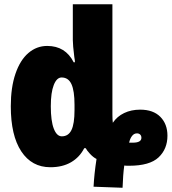

<svg xmlns="http://www.w3.org/2000/svg" viewBox="-20 -780 811 907"><path d="M422 102Q425 42 436 -29Q420 -37 404.5 -54Q389 -71 385 -80H378Q356 -37 315.5 -13.5Q275 10 218 10Q130 10 80.5 -65Q31 -140 31 -278Q31 -367 53 -431.5Q75 -496 114 -529.5Q153 -563 203 -563Q289 -563 328 -486H334Q334 -495 331 -511Q324 -567 324 -591V-760H511V-240Q511 -213 513 -200Q533 -230 566.5 -246Q600 -262 642 -262Q704 -262 737.5 -228Q771 -194 771 -139Q771 -76 729 -36.5Q687 3 590 3Q572 3 567 2Q561 46 559 107ZM332 -260V-285Q332 -351 317.5 -382.5Q303 -414 271 -414Q248 -414 234 -378.5Q220 -343 220 -278Q220 -209 234 -172.5Q248 -136 272 -136Q303 -136 317.5 -165.5Q332 -195 332 -260ZM648 -129Q648 -139 642 -144.5Q636 -150 627 -150Q613 -150 603.5 -137.5Q594 -125 590 -106H607Q648 -106 648 -129Z"/></svg>

Font: Noto Sans Display Black Narrow
Style: Regular
Weight: 900
Width: 4
Designer: Monotype Design team
Foundry: Monotype Imaging Inc.
Version: Version 1.000